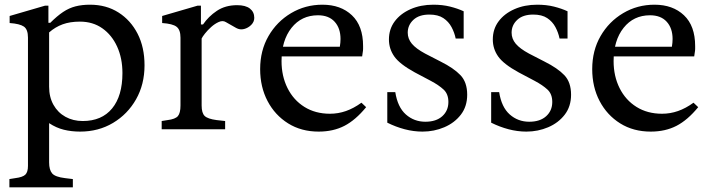

<svg xmlns="http://www.w3.org/2000/svg" viewBox="-20 -550 3027 817"><path d="M20 247V212L45 208Q77 204 88 193Q99 182 99 156V-390Q99 -425 81.5 -437Q64 -449 21 -452V-482L172 -526H186V-453H194Q223 -482 248.5 -499Q274 -516 301.5 -523Q329 -530 363 -530Q432 -530 484 -497Q536 -464 565.5 -406.5Q595 -349 595 -272Q595 -191 559 -127.5Q523 -64 461 -27Q399 10 321 10Q284 10 251.5 2Q219 -6 189 -26V141Q189 173 202 188Q215 203 257 208L290 212V247ZM332 -35Q413 -35 457 -88.5Q501 -142 501 -239Q501 -302 478.5 -351.5Q456 -401 415.5 -429.5Q375 -458 320 -458Q278 -458 246.5 -446.5Q215 -435 189 -412V-181Q189 -137 207.5 -104Q226 -71 258.5 -53Q291 -35 332 -35Z M668 0V-35L693 -39Q726 -43 737 -56Q748 -69 748 -101V-390Q748 -423 731.5 -436Q715 -449 670 -452V-482L821 -526H835V-446H844Q867 -480 903 -504Q939 -528 989 -528Q1025 -528 1043.5 -513.5Q1062 -499 1062 -474Q1062 -457 1049 -444Q1036 -431 1018.5 -426.5Q1001 -422 985 -431L941 -456Q928 -464 911 -456.5Q894 -449 878.5 -435Q863 -421 852 -407Q841 -393 838 -386V-101Q838 -69 851 -56.5Q864 -44 902 -39L938 -35V0Z M1336 10Q1262 10 1206 -25Q1150 -60 1118.5 -120Q1087 -180 1087 -256Q1087 -335 1122.5 -396.5Q1158 -458 1218.5 -494Q1279 -530 1352 -530Q1430 -530 1477.5 -485Q1525 -440 1525 -354Q1525 -348 1525 -341.5Q1525 -335 1523 -324L1521 -310H1164V-351H1426Q1429 -369 1429 -384Q1429 -430 1404 -457.5Q1379 -485 1333 -485Q1263 -485 1220.5 -431.5Q1178 -378 1178 -290Q1178 -226 1203.5 -175Q1229 -124 1275.5 -95Q1322 -66 1384 -66Q1419 -66 1452 -77.5Q1485 -89 1518 -113L1538 -94Q1493 -39 1445.5 -14.5Q1398 10 1336 10Z M1778 10Q1740 10 1702 0Q1664 -10 1628 -28V-158H1662Q1672 -94 1707 -63Q1742 -32 1790 -32Q1836 -32 1862 -55.5Q1888 -79 1888 -116Q1888 -150 1867.5 -169Q1847 -188 1813 -206L1745 -242Q1681 -277 1658 -309.5Q1635 -342 1635 -382Q1635 -426 1659.5 -459Q1684 -492 1727 -511Q1770 -530 1824 -530Q1863 -530 1895 -522Q1927 -514 1953 -502V-386H1919Q1914 -411 1901.5 -434.5Q1889 -458 1866.5 -473Q1844 -488 1807 -488Q1763 -488 1739 -465.5Q1715 -443 1715 -411Q1715 -385 1732.5 -364Q1750 -343 1789 -322L1855 -288Q1911 -260 1939.5 -230Q1968 -200 1968 -147Q1968 -97 1941 -62Q1914 -27 1870.5 -8.5Q1827 10 1778 10Z M2220 10Q2182 10 2144 0Q2106 -10 2070 -28V-158H2104Q2114 -94 2149 -63Q2184 -32 2232 -32Q2278 -32 2304 -55.5Q2330 -79 2330 -116Q2330 -150 2309.5 -169Q2289 -188 2255 -206L2187 -242Q2123 -277 2100 -309.5Q2077 -342 2077 -382Q2077 -426 2101.5 -459Q2126 -492 2169 -511Q2212 -530 2266 -530Q2305 -530 2337 -522Q2369 -514 2395 -502V-386H2361Q2356 -411 2343.5 -434.5Q2331 -458 2308.5 -473Q2286 -488 2249 -488Q2205 -488 2181 -465.5Q2157 -443 2157 -411Q2157 -385 2174.5 -364Q2192 -343 2231 -322L2297 -288Q2353 -260 2381.5 -230Q2410 -200 2410 -147Q2410 -97 2383 -62Q2356 -27 2312.5 -8.5Q2269 10 2220 10Z M2749 10Q2675 10 2619 -25Q2563 -60 2531.5 -120Q2500 -180 2500 -256Q2500 -335 2535.5 -396.5Q2571 -458 2631.5 -494Q2692 -530 2765 -530Q2843 -530 2890.5 -485Q2938 -440 2938 -354Q2938 -348 2938 -341.5Q2938 -335 2936 -324L2934 -310H2577V-351H2839Q2842 -369 2842 -384Q2842 -430 2817 -457.5Q2792 -485 2746 -485Q2676 -485 2633.5 -431.5Q2591 -378 2591 -290Q2591 -226 2616.5 -175Q2642 -124 2688.5 -95Q2735 -66 2797 -66Q2832 -66 2865 -77.5Q2898 -89 2931 -113L2951 -94Q2906 -39 2858.5 -14.5Q2811 10 2749 10Z"/></svg>

Font: Hedvig Letters Serif 18pt
Style: Regular
Weight: 400
Designer: Alexander Örn & Tor Weibull
Foundry: Kanon Foundry
Version: Version 1.000